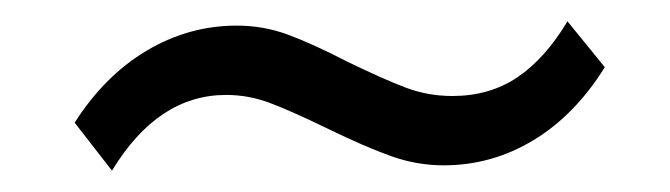

<svg xmlns="http://www.w3.org/2000/svg" viewBox="-20 -346 628 180"><path d="M50 -231Q78 -275 117.5 -298.5Q157 -322 202 -322Q227 -322 250 -313.5Q273 -305 306 -288Q339 -272 360 -264Q381 -256 404 -256Q439 -256 465 -273.5Q491 -291 512 -326L547 -283Q519 -238 480 -214.5Q441 -191 396 -191Q371 -191 347 -199.5Q323 -208 288 -225Q253 -242 233 -249.5Q213 -257 192 -257Q128 -257 85 -186Z"/></svg>

Font: Niramit Light
Style: Italic
Weight: 300
Italic angle: -10°
Designer: Katatrad Aksorn Co.,Ltd.
Foundry: Cadson Demak Co.,Ltd.
Version: Version 1.000; ttfautohint (v1.6)